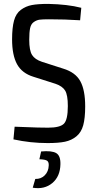

<svg xmlns="http://www.w3.org/2000/svg" viewBox="-20 -722 496 985"><path d="M227 -702Q327 -700 397 -682L391 -618Q314 -623 231 -623Q198 -623 183 -621Q168 -619 153.5 -609Q139 -599 134.5 -577.5Q130 -556 130 -518Q130 -463 144.5 -440Q159 -417 195 -405L304 -370Q367 -351 392 -305.5Q417 -260 417 -176Q417 -116 407 -79.5Q397 -43 372 -22.5Q347 -2 313.5 5Q280 12 225 12Q136 12 49 -7L55 -72Q202 -66 227 -67Q288 -67 308 -87.5Q328 -108 328 -178Q328 -235 314 -257.5Q300 -280 265 -292L152 -328Q93 -346 67.5 -392.5Q42 -439 42 -520Q42 -580 52 -616.5Q62 -653 87 -671.5Q112 -690 143 -696Q174 -702 227 -702ZM182 95 191 55Q246 50 268.5 63.5Q291 77 290 120Q289 183 248.5 217Q208 251 148 241L161 196Q190 197 209.5 177.5Q229 158 230 127Q231 109 221.5 102.5Q212 96 182 95Z"/></svg>

Font: exo2condensed_r
Style: Regular
Weight: 400
Width: 3
Designer: Natanael Gama
Version: Version 1.001;PS 001.001;hotconv 1.0.70;makeotf.lib2.5.58329